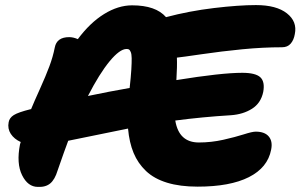

<svg xmlns="http://www.w3.org/2000/svg" viewBox="-20 -732 1189 760"><path d="M129.9 7.8Q90.3 7.8 67.4 -38.6Q44.4 -85 59.1 -160.2Q60.1 -164.1 62 -169.9Q36.1 -181.6 22.7 -202.1Q9.3 -222.7 14.2 -248Q17.1 -265.6 34.7 -276.6Q52.2 -287.6 101.1 -299.8H103Q113.3 -325.2 137.5 -378.7Q161.6 -432.1 175.5 -469.5Q189.5 -506.8 196.8 -543.9Q204.6 -585 253.9 -585Q270 -585 288.1 -577.1Q336.4 -642.1 392.1 -676.5Q447.8 -710.9 502.9 -710.9Q596.7 -710.9 637.2 -664.1Q729 -688.5 827.1 -700.2Q925.3 -711.9 993.2 -711.9Q1074.2 -711.9 1115.7 -679.2Q1157.2 -646.5 1147 -597.2Q1143.1 -573.7 1130.6 -559.3Q1118.2 -544.9 1096.2 -544.9Q1021 -544.9 938.5 -536.9Q856 -528.8 777.8 -517.3Q699.7 -505.9 680.2 -503.9Q681.6 -469.7 678.2 -415Q856.4 -443.8 939 -443.8Q991.2 -443.8 1010.3 -426.3Q1029.3 -408.7 1022 -368.2Q1012.7 -323.7 977.5 -301.5Q942.4 -279.3 894 -275.9Q781.2 -269 673.8 -254.9Q688 -168 767.1 -168Q815.9 -168 863.8 -178.7Q911.6 -189.5 945.1 -200.2Q978.5 -210.9 992.2 -210.9Q1027.8 -210.9 1043.9 -191.7Q1060.1 -172.4 1053.2 -139.2Q1039.6 -68.4 965.1 -30.8Q890.6 6.8 762.2 6.8Q692.4 6.8 641.4 -8.8Q590.3 -24.4 558.1 -54.9Q525.9 -85.4 508.8 -126.7Q491.7 -168 486.8 -223.1Q441.9 -214.4 362.8 -197.8Q283.7 -181.2 250 -174.8Q235.8 -137.2 208 -57.1Q197.3 -21.5 179 -6.1Q160.6 9.3 129.9 7.8ZM481 -538.1Q454.1 -538.1 413.8 -489.3Q373.5 -440.4 328.1 -352.1Q411.6 -369.6 493.2 -383.8Q498 -426.8 499.8 -456.1Q501.5 -485.4 501.2 -501.5Q501 -517.6 497.6 -525.9Q494.1 -534.2 490.7 -536.1Q487.3 -538.1 481 -538.1Z"/></svg>

Font: Shantell Sans Normal
Style: Italic
Weight: 800
Italic angle: -11.31°
Designer: Stephen Nixon, Anya Danilova, Shantell Martin
Foundry: Arrow Type
Version: Version 1.006;[559af2be0]